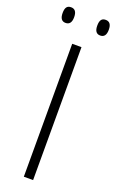

<svg xmlns="http://www.w3.org/2000/svg" viewBox="-169 -927 591 969"><g transform="rotate(20 126.0 -442.5)"><path d="M2.4 -843.3C2.4 -815.4 12.7 -801.3 33.2 -801.3C54.2 -801.3 64.5 -815.4 64.5 -843.3C64.5 -871.1 54.2 -885.3 33.2 -885.3C12.2 -885.3 2.4 -873 2.4 -843.3ZM188.5 -843.3C188.5 -815.4 198.7 -801.3 219.2 -801.3C240.2 -801.3 250.5 -815.4 250.5 -843.3C250.5 -871.1 240.2 -885.3 219.2 -885.3C198.2 -885.3 188.5 -873 188.5 -843.3ZM150.9 0V-713.9H101.1V0Z"/></g></svg>

Font: Open Sans 300
Style: Regular
Weight: 300
Foundry: Ascender Corporation
Version: Version 1.100;PS 001.100;hotconv 1.0.88;makeotf.lib2.5.64775